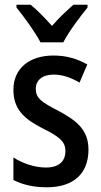

<svg xmlns="http://www.w3.org/2000/svg" viewBox="-20 -786 430 816"><path d="M152 -606H249C272 -651 320 -715 352 -754V-766H292C260 -737 234 -714 201 -676C170 -710 138 -744 110 -766H50V-754C84 -712 130 -649 152 -606ZM356 -150C356 -234 306 -273 230 -314C155 -352 132 -370 132 -408C132 -445 160 -469 208 -469C247 -469 284 -455 318 -435L351 -512C307 -537 261 -550 207 -550C105 -550 37 -495 37 -405C37 -320 84 -280 162 -240C238 -203 258 -181 258 -144C258 -100 230 -74 175 -74C126 -74 73 -93 37 -117V-21C74 -2 120 10 179 10C290 10 356 -46 356 -150Z"/></svg>

Font: Noto Sans Thai Cond Med
Style: Regular
Weight: 500
Width: 3
Designer: Monotype Design Team
Foundry: Monotype Imaging Inc.
Version: Version 2.002